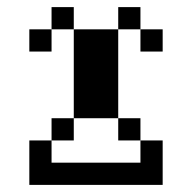

<svg xmlns="http://www.w3.org/2000/svg" viewBox="-20 -520 540 540"><path d="M187.5 -437.5H125V-500H187.5ZM62.5 -125H125V-62.5H375V-125H437.5V0H62.5ZM62.5 -437.5H125V-375H62.5ZM125 -187.5H187.5V-125H125ZM187.5 -437.5H312.5V-187.5H187.5ZM312.5 -187.5H375V-125H312.5ZM312.5 -500H375V-437.5H312.5ZM375 -437.5H437.5V-375H375Z"/></svg>

Font: 寒蝉点阵体 16px
Style: Regular
Weight: 400
Designer: Designed by Warren2060
Foundry: ChillType
Version: Version 1.000